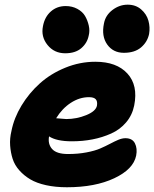

<svg xmlns="http://www.w3.org/2000/svg" viewBox="-20 -788 657 818"><path d="M422.9 -688Q429.2 -722.7 459 -745.4Q488.8 -768.1 523.9 -768.1Q558.1 -768.1 581.3 -748Q604.5 -728 612.3 -700Q620.1 -671.9 615.2 -643.1Q607.9 -608.9 580.8 -585.9Q553.7 -563 507.8 -563Q461.9 -563 436.8 -598.4Q411.6 -633.8 422.9 -688ZM257.8 -561Q210.9 -561 182.4 -596.4Q153.8 -631.8 163.1 -676.8Q170.4 -715.8 196.5 -739Q222.7 -762.2 259.8 -762.2Q287.6 -762.2 309.6 -750.2Q331.5 -738.3 342.3 -720Q353 -701.7 358.2 -679.2Q363.3 -656.7 357.9 -636.2Q351.6 -604.5 326.4 -582.8Q301.3 -561 257.8 -561ZM265.1 9.8Q216.3 9.8 176.3 1Q136.2 -7.8 109.1 -23.9Q82 -40 62.3 -62.3Q42.5 -84.5 33.9 -111.1Q25.4 -137.7 23.2 -168Q21 -198.2 28.8 -230Q39.6 -285.2 71.5 -338.1Q103.5 -391.1 149.7 -432.6Q195.8 -474.1 258.1 -499.5Q320.3 -524.9 386.2 -524.9Q477.1 -524.9 522.9 -474.6Q568.8 -424.3 551.8 -338.9Q543.5 -297.4 517.3 -266.6Q491.2 -235.8 453.4 -219Q415.5 -202.1 374 -194.1Q332.5 -186 286.1 -186Q220.7 -186 189 -207Q183.1 -174.3 202.1 -153.1Q221.2 -131.8 270 -131.8Q312.5 -131.8 348.4 -138.7Q384.3 -145.5 407.2 -155.5Q430.2 -165.5 449 -175.5Q467.8 -185.5 484.1 -192.4Q500.5 -199.2 514.2 -199.2Q543.9 -199.2 554.9 -177.2Q565.9 -155.3 560.1 -125Q548.3 -66.9 466.8 -28.6Q385.3 9.8 265.1 9.8ZM358.9 -374Q318.8 -374 281.7 -349.9Q244.6 -325.7 219.2 -284.2Q258.3 -280.8 262.2 -280.8Q306.2 -280.8 347.2 -297.4Q388.2 -314 393.1 -337.9Q396 -356.4 387.9 -365.2Q379.9 -374 358.9 -374Z"/></svg>

Font: Shantell Sans Normal
Style: Italic
Weight: 800
Italic angle: -11.31°
Designer: Stephen Nixon, Anya Danilova, Shantell Martin
Foundry: Arrow Type
Version: Version 1.006;[559af2be0]